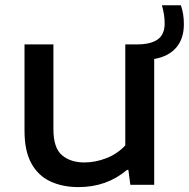

<svg xmlns="http://www.w3.org/2000/svg" viewBox="-20 -716 732 744"><path d="M284.5 9Q222.5 9 175.2 -13Q128 -35 101.5 -83Q75 -131 75 -209V-544H187V-215Q187 -143 220 -114.8Q253 -86.5 307.5 -86.5Q349 -86.5 391.5 -102.8Q434 -119 465.5 -152.5V-544H512Q563.5 -544 590.8 -563Q618 -582 618 -625Q618 -643 615.5 -659.2Q613 -675.5 607.5 -695.5H681Q687.5 -675.5 690 -658.8Q692.5 -642 692.5 -622Q692.5 -566 662.8 -531.5Q633 -497 577.5 -487.5V0H485L477.5 -57.5H472Q393.5 9 284.5 9Z"/></svg>

Font: Encode Sans Exp Md
Style: Regular
Weight: 500
Width: 7
Designer: Multiple Designers
Foundry: Impallari Type
Version: Version 3.002; ttfautohint (v1.8.3) -l 8 -r 50 -G 200 -x 14 